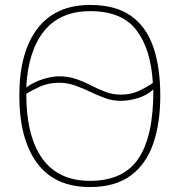

<svg xmlns="http://www.w3.org/2000/svg" viewBox="-20 -745 726 775"><path d="M343 10Q201 10 129.5 -87Q58 -184 58 -359Q58 -534 131 -629.5Q204 -725 344 -725Q446 -725 508 -681.5Q570 -638 598.5 -556Q627 -474 627 -358Q627 -247 598 -164Q569 -81 506.5 -35.5Q444 10 343 10ZM467 -363Q508 -363 540 -378Q572 -393 597 -410Q589 -547 530.5 -623.5Q472 -700 344 -700Q222 -700 157.5 -619Q93 -538 86 -392Q118 -415 154.5 -426Q191 -437 218 -437Q255 -437 287 -426Q319 -415 348 -400Q377 -385 406.5 -374Q436 -363 467 -363ZM343 -15Q479 -15 539.5 -106Q600 -197 599 -384Q573 -360 536.5 -349Q500 -338 467 -338Q434 -338 404 -349Q374 -360 344 -374.5Q314 -389 283 -400Q252 -411 218 -411Q176 -411 140.5 -395Q105 -379 86 -366Q86 -196 150.5 -105.5Q215 -15 343 -15Z"/></svg>

Font: Noto Serif Thin
Style: Regular
Weight: 100
Designer: Monotype Design Team
Foundry: Monotype Imaging Inc.
Version: Version 2.015